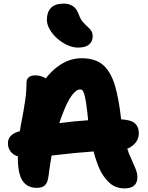

<svg xmlns="http://www.w3.org/2000/svg" viewBox="-20 -1034 820 1065"><path d="M671 11Q637 11 610 -3.5Q583 -18 557 -54Q532 -88 515 -141Q506 -166 499 -194Q443 -190 392 -185Q339 -179 292 -174Q279 -172 266 -171Q257 -117 249 -57Q245 -22 230 -7Q215 8 184 8Q132 8 105.5 -30.5Q79 -69 79 -160Q79 -163 79 -167Q61 -172 50 -182Q24 -204 24 -240Q24 -263 39 -279.5Q54 -296 85 -305Q88 -306 90 -306Q96 -346 104 -383Q113 -432 120 -479Q127 -526 127 -575Q127 -594 139 -605Q151 -616 176 -616Q198 -616 222 -606Q228 -603 234 -599Q262 -636 299 -664Q361 -711 433 -711Q507 -711 550 -675Q593 -639 617 -562Q639 -488 652 -372Q705 -369 726 -352Q750 -331 750 -296Q750 -253 715 -226Q702 -215 686 -209Q695 -180 706 -158Q721 -124 731.5 -99Q742 -74 742 -51Q742 -21 724.5 -5Q707 11 671 11ZM469 -367Q463 -426 458 -461Q452 -497 447 -513Q442 -529 437 -533.5Q432 -538 425 -538Q403 -538 378.5 -505Q354 -472 330 -409Q319 -382 309 -351Q318 -352 326 -353Q393 -362 469 -367ZM413 -770Q384 -770 353.5 -784Q323 -798 297.5 -820.5Q272 -843 256 -870.5Q240 -898 240 -925Q240 -966 262.5 -990Q285 -1014 334 -1014Q362 -1014 383.5 -1000.5Q405 -987 417 -954Q426 -928 439 -913Q452 -898 464.5 -887Q477 -876 485.5 -864Q494 -852 494 -832Q494 -804 474 -787Q454 -770 413 -770Z"/></svg>

Font: Shantell Sans Light ExtraBold
Style: Regular
Weight: 800
Version: Version 1.011;[c5ecc13dd]